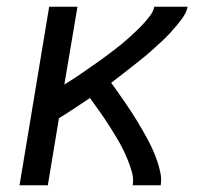

<svg xmlns="http://www.w3.org/2000/svg" viewBox="-20 -550 640 570"><path d="M38 0 126 -530H210L171 -299Q184 -307 196.5 -315Q209 -323 221 -331.5Q233 -340 245.5 -348.5Q258 -357 270 -365.5Q282 -374 294 -383Q306 -392 318 -401Q330 -410 341.5 -419.5Q353 -429 364 -439Q375 -449 386 -459.5Q397 -470 407 -481Q417 -492 426 -504Q435 -516 438 -530H537Q534 -515 525 -501.5Q516 -488 505.5 -475.5Q495 -463 484 -451Q473 -439 461 -428Q449 -417 437 -406Q425 -395 412.5 -384.5Q400 -374 387 -364Q374 -354 361.5 -344Q349 -334 336 -324Q323 -314 310 -304Q320 -291 329.5 -277Q339 -263 349 -249Q359 -235 368 -221Q377 -207 386 -192.5Q395 -178 403.5 -163Q412 -148 420 -133Q428 -118 435 -102Q442 -86 447.5 -69.5Q453 -53 456.5 -35.5Q460 -18 457 0H374Q377 -19 372 -37.5Q367 -56 360 -73.5Q353 -91 345 -107Q337 -123 327.5 -139Q318 -155 308.5 -170Q299 -185 289 -200Q279 -215 268 -230Q257 -245 247 -259Q224 -244 201 -228.5Q178 -213 155 -199L122 0Z"/></svg>

Font: Iosevka Curly Slab Extended
Style: Italic
Weight: 400
Width: 7
Italic angle: -9°
Monospace: yes
Designer: Belleve Invis
Foundry: Belleve Invis
Version: Version 11.1.0; ttfautohint (v1.8.3)